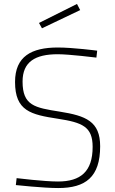

<svg xmlns="http://www.w3.org/2000/svg" viewBox="-20 -942 580 970"><path d="M192 -799 385 -891 369 -922 177 -826ZM471 -686C471 -686 349 -702 272 -702C139 -702 56 -657 56 -528C56 -381 136 -363 273 -342C396 -323 448 -302 448 -200C448 -75 387 -25 273 -25C202 -25 64 -42 64 -42L60 -7C60 -7 199 8 274 8C412 8 486 -47 486 -203C486 -329 414 -357 282 -378C156 -398 94 -408 94 -530C94 -630 158 -668 272 -668C330 -668 467 -651 467 -651L471 -686Z"/></svg>

Font: RazerF5 Thin
Style: Regular
Weight: 250
Foundry: Razer Inc.
Version: Version 2